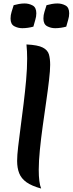

<svg xmlns="http://www.w3.org/2000/svg" viewBox="-20 -1059 420 1110"><path d="M270 -684Q270 -652 263.5 -596Q257 -540 247 -471Q237 -402 227 -330Q217 -258 210.5 -192.5Q204 -127 204 -78Q204 -2 218 31Q163 16 133 -5.5Q103 -27 91 -57.5Q79 -88 79 -129Q79 -160 85 -211.5Q91 -263 99.5 -327Q108 -391 116.5 -460Q125 -529 131 -596Q137 -663 137 -720Q137 -741 136 -762Q135 -783 133 -802Q199 -799 227.5 -784Q256 -769 263 -744Q270 -719 270 -684ZM173 -905Q159 -901 142 -898.5Q125 -896 109 -896Q84 -896 62.5 -907.5Q41 -919 41 -952Q41 -972 47 -990.5Q53 -1009 59 -1029Q73 -1033 89.5 -1036Q106 -1039 122 -1039Q147 -1039 168.5 -1027.5Q190 -1016 190 -982Q190 -963 184 -944Q178 -925 173 -905ZM363 -905Q349 -901 332 -898.5Q315 -896 299 -896Q274 -896 252.5 -907.5Q231 -919 231 -952Q231 -972 237 -990.5Q243 -1009 249 -1029Q263 -1033 279.5 -1036Q296 -1039 312 -1039Q337 -1039 358.5 -1027.5Q380 -1016 380 -982Q380 -963 374 -944Q368 -925 363 -905Z"/></svg>

Font: Merienda SemiBold
Style: Regular
Weight: 600
Designer: Eduardo Rodriguez Tunni
Foundry: Eduardo Rodriguez Tunni
Version: Version 2.001; ttfautohint (v1.8.4.7-5d5b)